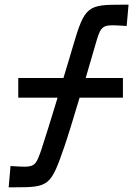

<svg xmlns="http://www.w3.org/2000/svg" viewBox="-20 -800 588 820"><path d="M58 -383H226C198 -292 170 -200 157 -162C137 -104 131 -88 85 -88C72 -88 57 -89 41 -90L25 -91L17 0H43C190 0 197 -6 255 -174C268 -211 294 -296 320 -383H505V-467H346C365 -532 381 -587 388 -611C407 -677 413 -692 461 -692C474 -692 489 -691 505 -690L521 -689L529 -780H503C356 -780 342 -776 292 -604C285 -581 270 -528 251 -467H58Z"/></svg>

Font: Hibana 45 SubMedium
Style: Regular
Weight: 500
Width: 6
Designer: pygmalion
Foundry: ybstudio
Version: Version 2021.007;FEAKit 1.0